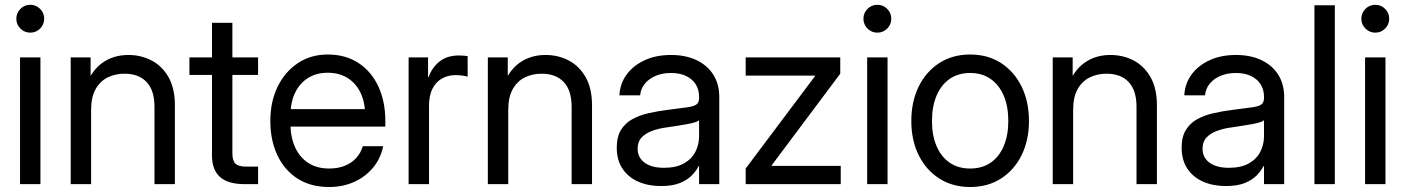

<svg xmlns="http://www.w3.org/2000/svg" viewBox="-20 -749 5717 781"><path d="M61.5 0V-515.6H144.5V0ZM103 -616.2Q79.6 -616.2 63 -632.8Q46.4 -649.4 46.4 -672.9Q46.4 -696.3 63 -712.9Q79.6 -729.5 103 -729.5Q126.5 -729.5 143.1 -712.9Q159.7 -696.3 159.7 -672.9Q159.7 -649.4 143.1 -632.8Q126.5 -616.2 103 -616.2Z M350.6 -301.8V0H267.6V-515.6H348.6V-390.6H325.2Q350.6 -460.4 395.8 -492.9Q440.9 -525.4 502 -525.4Q554.2 -525.4 597.2 -502.7Q640.1 -480 665.8 -434.6Q691.4 -389.2 691.4 -320.3V0H608.4V-314.5Q608.4 -381.3 576.4 -415.3Q544.4 -449.2 486.3 -449.2Q448.7 -449.2 418 -434.1Q387.2 -418.9 368.9 -386.5Q350.6 -354 350.6 -301.8Z M1029.8 -515.6V-444.3H750.5V-515.6ZM842.3 -656.2H925.3V-125Q925.3 -95.2 937.7 -83.3Q950.2 -71.3 981.9 -71.3Q993.2 -71.3 1006.1 -71.3Q1019 -71.3 1029.8 -71.3V0Q1017.1 0 1002 0Q986.8 0 974.1 0Q907.7 0 875 -29.1Q842.3 -58.1 842.3 -116.2Z M1318.8 11.7Q1243.2 11.7 1189.7 -22.9Q1136.2 -57.6 1107.9 -118.4Q1079.6 -179.2 1079.6 -256.8Q1079.6 -335.4 1109.4 -396.5Q1139.2 -457.5 1191.9 -492.4Q1244.6 -527.3 1313 -527.3Q1384.8 -527.3 1437.5 -493.2Q1490.2 -459 1518.8 -397.9Q1547.4 -336.9 1547.4 -256.8V-233.9H1123.5V-305.2H1501L1465.3 -280.3Q1465.3 -333 1446.5 -371.8Q1427.7 -410.6 1393.6 -431.9Q1359.4 -453.1 1313 -453.1Q1267.1 -453.1 1233.2 -431.9Q1199.2 -410.6 1180.4 -371.8Q1161.6 -333 1161.6 -280.3V-245.1Q1161.6 -191.9 1179.9 -150.9Q1198.2 -109.9 1233.4 -86.7Q1268.6 -63.5 1318.8 -63.5Q1355.5 -63.5 1383.3 -75Q1411.1 -86.4 1429.4 -106.9Q1447.8 -127.4 1455.6 -154.3H1538.6Q1528.8 -105 1498 -67.6Q1467.3 -30.3 1421.1 -9.3Q1375 11.7 1318.8 11.7Z M1642.1 0V-515.6H1721.2V-434.6H1723.1Q1737.3 -474.6 1768.1 -499Q1798.8 -523.4 1847.2 -523.4Q1858.4 -523.4 1867.9 -522.5Q1877.4 -521.5 1882.3 -520.5V-437.5Q1877.4 -439 1863.5 -441.2Q1849.6 -443.4 1831.5 -443.4Q1803.2 -443.4 1778.8 -430.2Q1754.4 -417 1739.7 -389.2Q1725.1 -361.3 1725.1 -317.4V0Z M2047.4 -301.8V0H1964.4V-515.6H2045.4V-390.6H2022Q2047.4 -460.4 2092.5 -492.9Q2137.7 -525.4 2198.7 -525.4Q2251 -525.4 2293.9 -502.7Q2336.9 -480 2362.5 -434.6Q2388.2 -389.2 2388.2 -320.3V0H2305.2V-314.5Q2305.2 -381.3 2273.2 -415.3Q2241.2 -449.2 2183.1 -449.2Q2145.5 -449.2 2114.7 -434.1Q2084 -418.9 2065.7 -386.5Q2047.4 -354 2047.4 -301.8Z M2668.5 7.8Q2617.2 7.8 2576.7 -9.8Q2536.1 -27.3 2512.5 -62.3Q2488.8 -97.2 2488.8 -148.4Q2488.8 -192.9 2506.1 -220.7Q2523.4 -248.5 2552.5 -264.4Q2581.5 -280.3 2618.4 -288.6Q2655.3 -296.9 2693.8 -301.8Q2743.2 -308.6 2771.5 -312Q2799.8 -315.4 2811.8 -323.2Q2823.7 -331.1 2823.7 -350.6V-355.5Q2823.7 -383.8 2810.3 -405.5Q2796.9 -427.2 2771.2 -439.7Q2745.6 -452.1 2709.5 -452.1Q2673.8 -452.1 2646.2 -440.2Q2618.7 -428.2 2602.3 -407.7Q2585.9 -387.2 2584 -361.3H2499.5Q2502 -408.7 2528.8 -445.6Q2555.7 -482.4 2602.1 -503.9Q2648.4 -525.4 2709.5 -525.4Q2769.5 -525.4 2813.7 -504.2Q2857.9 -482.9 2881.8 -444.8Q2905.8 -406.7 2905.8 -355.5V0H2823.7V-73.2H2821.8Q2812.5 -54.7 2794.4 -35.9Q2776.4 -17.1 2745.8 -4.6Q2715.3 7.8 2668.5 7.8ZM2680.2 -66.4Q2731 -66.4 2762.7 -84.7Q2794.4 -103 2809.1 -132.3Q2823.7 -161.6 2823.7 -195.3V-259.8Q2814.5 -251 2774.4 -243.9Q2734.4 -236.8 2689.9 -230.5Q2660.2 -226.6 2633.5 -217Q2606.9 -207.5 2590.3 -190.2Q2573.7 -172.9 2573.7 -143.6Q2573.7 -119.6 2586.7 -102.3Q2599.6 -85 2623.5 -75.7Q2647.5 -66.4 2680.2 -66.4Z M3013.2 0V-63.5L3295.4 -439.5V-441.4H3013.2V-515.6H3397.9V-449.2L3118.7 -76.2V-74.2H3399.9V0Z M3507.3 0V-515.6H3590.3V0ZM3548.8 -616.2Q3525.4 -616.2 3508.8 -632.8Q3492.2 -649.4 3492.2 -672.9Q3492.2 -696.3 3508.8 -712.9Q3525.4 -729.5 3548.8 -729.5Q3572.3 -729.5 3588.9 -712.9Q3605.5 -696.3 3605.5 -672.9Q3605.5 -649.4 3588.9 -632.8Q3572.3 -616.2 3548.8 -616.2Z M3926.3 11.7Q3855 11.7 3801 -22.7Q3747.1 -57.1 3717 -117.7Q3687 -178.2 3687 -256.8Q3687 -335.9 3717 -397Q3747.1 -458 3801 -492.7Q3855 -527.3 3926.3 -527.3Q3998 -527.3 4051.8 -492.7Q4105.5 -458 4135.5 -397Q4165.5 -335.9 4165.5 -256.8Q4165.5 -178.2 4135.5 -117.7Q4105.5 -57.1 4051.8 -22.7Q3998 11.7 3926.3 11.7ZM3926.3 -63.5Q3975.1 -63.5 4009.8 -87.4Q4044.4 -111.3 4063 -155Q4081.5 -198.7 4081.5 -256.8Q4081.5 -315.9 4063 -359.6Q4044.4 -403.3 4009.8 -427.7Q3975.1 -452.1 3926.3 -452.1Q3877.9 -452.1 3843 -428Q3808.1 -403.8 3789.6 -359.9Q3771 -315.9 3771 -256.8Q3771 -198.2 3789.6 -154.8Q3808.1 -111.3 3842.8 -87.4Q3877.4 -63.5 3926.3 -63.5Z M4345.2 -301.8V0H4262.2V-515.6H4343.3V-390.6H4319.8Q4345.2 -460.4 4390.4 -492.9Q4435.5 -525.4 4496.6 -525.4Q4548.8 -525.4 4591.8 -502.7Q4634.8 -480 4660.4 -434.6Q4686 -389.2 4686 -320.3V0H4603V-314.5Q4603 -381.3 4571 -415.3Q4539.1 -449.2 4481 -449.2Q4443.4 -449.2 4412.6 -434.1Q4381.8 -418.9 4363.5 -386.5Q4345.2 -354 4345.2 -301.8Z M4966.3 7.8Q4915 7.8 4874.5 -9.8Q4834 -27.3 4810.3 -62.3Q4786.6 -97.2 4786.6 -148.4Q4786.6 -192.9 4804 -220.7Q4821.3 -248.5 4850.3 -264.4Q4879.4 -280.3 4916.3 -288.6Q4953.1 -296.9 4991.7 -301.8Q5041 -308.6 5069.3 -312Q5097.7 -315.4 5109.6 -323.2Q5121.6 -331.1 5121.6 -350.6V-355.5Q5121.6 -383.8 5108.2 -405.5Q5094.7 -427.2 5069.1 -439.7Q5043.5 -452.1 5007.3 -452.1Q4971.7 -452.1 4944.1 -440.2Q4916.5 -428.2 4900.1 -407.7Q4883.8 -387.2 4881.8 -361.3H4797.4Q4799.8 -408.7 4826.7 -445.6Q4853.5 -482.4 4899.9 -503.9Q4946.3 -525.4 5007.3 -525.4Q5067.4 -525.4 5111.6 -504.2Q5155.8 -482.9 5179.7 -444.8Q5203.6 -406.7 5203.6 -355.5V0H5121.6V-73.2H5119.6Q5110.4 -54.7 5092.3 -35.9Q5074.2 -17.1 5043.7 -4.6Q5013.2 7.8 4966.3 7.8ZM4978 -66.4Q5028.8 -66.4 5060.5 -84.7Q5092.3 -103 5106.9 -132.3Q5121.6 -161.6 5121.6 -195.3V-259.8Q5112.3 -251 5072.3 -243.9Q5032.2 -236.8 4987.8 -230.5Q4958 -226.6 4931.4 -217Q4904.8 -207.5 4888.2 -190.2Q4871.6 -172.9 4871.6 -143.6Q4871.6 -119.6 4884.5 -102.3Q4897.5 -85 4921.4 -75.7Q4945.3 -66.4 4978 -66.4Z M5409.7 -727.5V0H5326.7V-727.5Z M5532.7 0V-515.6H5615.7V0ZM5574.2 -616.2Q5550.8 -616.2 5534.2 -632.8Q5517.6 -649.4 5517.6 -672.9Q5517.6 -696.3 5534.2 -712.9Q5550.8 -729.5 5574.2 -729.5Q5597.7 -729.5 5614.3 -712.9Q5630.9 -696.3 5630.9 -672.9Q5630.9 -649.4 5614.3 -632.8Q5597.7 -616.2 5574.2 -616.2Z"/></svg>

Font: Inter Khmer Looped
Style: Regular
Weight: 400
Designer: Rasmus Andersson, Sovichet Tep
Foundry: Anagata Design
Version: Version 1.000